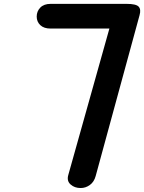

<svg xmlns="http://www.w3.org/2000/svg" viewBox="-20 -948 727 968"><path d="M386.5 0Q356 0 335.8 -18Q315.5 -36 324.5 -66.5L531.5 -804H235Q201.5 -804 183.2 -821.2Q165 -838.5 165 -864.5Q165 -891 183.2 -909.8Q201.5 -928.5 235 -928.5H618.5Q666 -928.5 679 -914.5Q692 -900.5 683.5 -871L462.5 -61Q454.5 -31 433.2 -15.5Q412 0 386.5 0Z"/></svg>

Font: Edu VIC WA NT Hand
Style: Regular
Weight: 400
Designer: Tina and Corey Anderson, Eben Sorkin, Mirko Velimirovic
Foundry: Google for Education
Version: Version 1.000